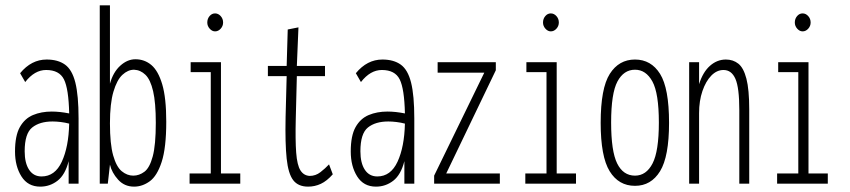

<svg xmlns="http://www.w3.org/2000/svg" viewBox="-20 -685 3170 716"><path d="M130 11Q84 11 60 -27Q36 -65 36 -120Q36 -179 54 -211Q72 -243 103 -256Q134 -269 173 -269Q203 -269 238 -262Q236 -354 218.5 -389Q201 -424 152 -424Q109 -424 74 -379L55 -412Q97 -463 154 -463Q196 -463 222.5 -444Q249 -425 261 -377Q273 -329 273 -243V0H236V-84Q223 -33 194.5 -11Q166 11 130 11ZM72 -121Q72 -77 88.5 -52Q105 -27 135 -27Q185 -27 210.5 -82Q236 -137 238 -224Q223 -228 206.5 -230Q190 -232 176 -232Q128 -232 100 -209.5Q72 -187 72 -121Z M480 11Q444 11 420.5 -15Q397 -41 390 -71L382 0H352V-665H390V-373Q402 -416 428.5 -440Q455 -464 485 -464Q519 -464 544.5 -442.5Q570 -421 585 -370.5Q600 -320 600 -231Q600 -134 583 -81.5Q566 -29 538.5 -9Q511 11 480 11ZM477 -30Q499 -30 518.5 -44.5Q538 -59 549.5 -101.5Q561 -144 561 -227Q561 -302 551 -345Q541 -388 522.5 -406Q504 -424 480 -425Q457 -425 436.5 -406Q416 -387 403 -343Q390 -299 390 -225Q390 -148 402 -105.5Q414 -63 434 -46.5Q454 -30 477 -30Z M687 0V-38H766V-416H691V-453H804V-38H876V0ZM782 -568Q771 -568 762 -578Q753 -588 753 -601Q753 -615 761.5 -625Q770 -635 782 -635Q794 -635 803 -625Q812 -615 812 -601Q812 -588 803 -578Q794 -568 782 -568Z M1129 11Q1092 11 1073.5 -13Q1055 -37 1049 -93.5Q1043 -150 1045 -248L1049 -401H979V-439H1049L1053 -575L1093 -583L1087 -439H1192V-401H1087L1083 -243Q1081 -163 1084.5 -116Q1088 -69 1100.5 -49.5Q1113 -30 1135 -29Q1157 -29 1175 -43Q1193 -57 1207 -72L1221 -35Q1199 -10 1176.5 0.5Q1154 11 1129 11Z M1382 11Q1336 11 1312 -27Q1288 -65 1288 -120Q1288 -179 1306 -211Q1324 -243 1355 -256Q1386 -269 1425 -269Q1455 -269 1490 -262Q1488 -354 1470.5 -389Q1453 -424 1404 -424Q1361 -424 1326 -379L1307 -412Q1349 -463 1406 -463Q1448 -463 1474.5 -444Q1501 -425 1513 -377Q1525 -329 1525 -243V0H1488V-84Q1475 -33 1446.5 -11Q1418 11 1382 11ZM1324 -121Q1324 -77 1340.5 -52Q1357 -27 1387 -27Q1437 -27 1462.5 -82Q1488 -137 1490 -224Q1475 -228 1458.5 -230Q1442 -232 1428 -232Q1380 -232 1352 -209.5Q1324 -187 1324 -121Z M1599 0V-30L1786 -414H1612V-453H1829V-423L1644 -38H1844V0Z M1939 0V-38H2018V-416H1943V-453H2056V-38H2128V0ZM2034 -568Q2023 -568 2014 -578Q2005 -588 2005 -601Q2005 -615 2013.5 -625Q2022 -635 2034 -635Q2046 -635 2055 -625Q2064 -615 2064 -601Q2064 -588 2055 -578Q2046 -568 2034 -568Z M2348 8Q2287 8 2253.5 -46.5Q2220 -101 2220 -227Q2220 -356 2254 -409.5Q2288 -463 2348 -463Q2408 -463 2441.5 -409.5Q2475 -356 2475 -227Q2475 -101 2441.5 -46.5Q2408 8 2348 8ZM2348 -30Q2390 -30 2413.5 -75.5Q2437 -121 2437 -228Q2437 -337 2413 -381Q2389 -425 2348 -425Q2306 -425 2282.5 -381Q2259 -337 2259 -228Q2259 -121 2281.5 -75.5Q2304 -30 2348 -30Z M2550 0V-453H2587V-371Q2601 -416 2627.5 -439.5Q2654 -463 2687 -463Q2714 -463 2733.5 -447.5Q2753 -432 2763.5 -391.5Q2774 -351 2774 -277V0H2737V-274Q2737 -358 2722.5 -391Q2708 -424 2678 -424Q2653 -424 2632.5 -403Q2612 -382 2599.5 -345.5Q2587 -309 2587 -263V0Z M2878 0V-38H2957V-416H2882V-453H2995V-38H3067V0ZM2973 -568Q2962 -568 2953 -578Q2944 -588 2944 -601Q2944 -615 2952.5 -625Q2961 -635 2973 -635Q2985 -635 2994 -625Q3003 -615 3003 -601Q3003 -588 2994 -578Q2985 -568 2973 -568Z"/></svg>

Font: Inconsolata ExtraCondensed Light
Style: Regular
Weight: 300
Width: 2
Monospace: yes
Designer: Raph Levien, Cyreal, Brenton Simpson
Foundry: Raph Levien, Cyreal, Google
Version: Version 3.100; ttfautohint (v1.8.4.7-5d5b)